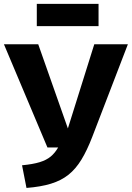

<svg xmlns="http://www.w3.org/2000/svg" viewBox="-25 -935 668 973"><path d="M623.1 -710.8 442.6 -241.5Q416.4 -173.3 387.7 -126.2Q359 -79 322.1 -49.5Q285.1 -20 233.3 -4.1Q181.5 11.8 109.2 17.4L86.7 -97.4Q141.5 -102.6 175.9 -113.1Q210.3 -123.6 232.1 -141.8Q253.8 -160 269.7 -187.7H215.4L-5.1 -710.8H168.7L319 -284.1L452.8 -710.8ZM474.4 -802.6H161.5V-915.4H474.4Z"/></svg>

Font: FiraCode Nerd Font
Style: Bold
Weight: 700
Designer: Carrois Corporate, Edenspiekermann AG, Nikita Prokopov
Foundry: Carrois Corporate, Edenspiekermann AG, Nikita Prokopov
Version: Version 6.002;Nerd Fonts 2.1.0